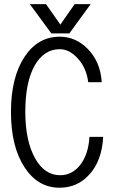

<svg xmlns="http://www.w3.org/2000/svg" viewBox="-20 -877 540 915"><path d="M406.2 -224.6Q401.4 -140.6 361.3 -89.8Q323.2 -42 266.6 -42Q192.4 -42 147.5 -122.1Q100.6 -205.1 100.6 -344.7Q100.6 -485.4 145.5 -565.4Q190.4 -642.6 264.6 -642.6Q309.6 -642.6 348.6 -600.6Q391.6 -555.7 400.4 -485.4H464.8Q459 -581.1 399.4 -642.6Q341.8 -702.1 264.6 -702.1Q161.1 -702.1 97.7 -607.4Q32.2 -508.8 32.2 -343.8Q32.2 -178.7 96.7 -80.1Q160.2 17.6 263.7 17.6Q350.6 17.6 407.2 -46.9Q465.8 -112.3 471.7 -224.6ZM199.2 -857.4H122.1L224.6 -717.8H310.5L412.1 -857.4H335.9L267.6 -759.8Z"/></svg>

Font: DotumChe
Style: Regular
Weight: 400
Monospace: yes
Version: Version 2.21